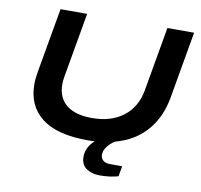

<svg xmlns="http://www.w3.org/2000/svg" viewBox="-93 -785 1129 1079"><g transform="rotate(10 472.0 -246.0)"><path d="M443.8 12.2Q268.6 12.2 181.4 -55.4Q94.2 -123 94.2 -246.1Q94.2 -280.3 102.1 -323.2L166 -687H317.9L253.9 -321.8Q249 -293.5 249 -272.9Q249 -196.8 299.6 -156Q350.1 -115.2 445.8 -115.2Q554.7 -115.2 624.8 -169.2Q694.8 -223.1 711.9 -321.8L775.9 -687H928.2L861.8 -307.1Q842.3 -191.9 775.1 -114.5Q708 -37.1 596.2 -6.8Q571.3 8.8 554.2 31.2Q537.1 53.7 537.1 77.1Q537.1 96.7 550.5 109.4Q564 122.1 590.8 122.1H660.2L649.9 181.2Q602.1 194.8 544.9 194.8Q499 194.8 468 173.3Q437 151.9 437 106.9Q437 53.2 483.9 11.2Q470.7 12.2 443.8 12.2Z"/></g></svg>

Font: Archivo Expanded SemiBold
Style: Italic
Weight: 600
Width: 7
Italic angle: -10°
Designer: Hector Gatti
Foundry: Omnibus-Type
Version: Version 2.001